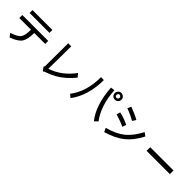

<svg xmlns="http://www.w3.org/2000/svg" viewBox="392 -2479 4216 4216"><g transform="rotate(45 2500.0 -370.5)"><path d="M796.9 -628.9H179.7V-718.8H796.9ZM902.3 -390.6H562.5Q562.5 -191.4 502 -99.6Q441.4 -7.8 250 62.5L187.5 -19.5Q367.2 -78.1 414.1 -148.4Q460.9 -218.8 460.9 -390.6H97.7V-484.4H902.3Z M1929.7 -371.1Q1847.7 -269.5 1755.9 -189.5Q1664.1 -109.4 1564.5 -52.7Q1464.8 3.9 1355.5 39.1Q1328.1 46.9 1314.5 58.6Q1300.8 70.3 1293 70.3Q1281.2 70.3 1226.6 -19.5L1246.1 -35.2L1250 -757.8H1343.8L1339.8 -265.6L1335.9 -58.6L1339.8 -54.7Q1648.4 -156.2 1863.3 -449.2Z M2746.1 -710.9Q2746.1 -750 2775.4 -781.2Q2804.7 -812.5 2847.7 -812.5Q2890.6 -812.5 2921.9 -781.2Q2953.1 -750 2953.1 -710.9Q2953.1 -664.1 2921.9 -634.8Q2890.6 -605.5 2847.7 -605.5Q2804.7 -605.5 2775.4 -634.8Q2746.1 -664.1 2746.1 -710.9ZM2800.8 -710.9Q2800.8 -683.6 2812.5 -671.9Q2824.2 -660.2 2847.7 -660.2Q2867.2 -660.2 2880.9 -673.8Q2894.5 -687.5 2894.5 -710.9Q2894.5 -726.6 2880.9 -742.2Q2867.2 -757.8 2847.7 -757.8Q2828.1 -757.8 2814.5 -744.1Q2800.8 -730.5 2800.8 -710.9ZM2933.6 -15.6 2859.4 54.7Q2636.7 -222.7 2601.6 -734.4L2695.3 -746.1Q2722.7 -296.9 2933.6 -15.6ZM2375 -738.3Q2371.1 -253.9 2136.7 58.6L2062.5 -3.9Q2285.2 -285.2 2285.2 -742.2Z M3500 -625 3445.3 -543Q3335.9 -609.4 3175.8 -668L3214.8 -753.9Q3382.8 -691.4 3500 -625ZM3894.5 -507.8Q3773.4 -273.4 3613.3 -144.5Q3453.1 -15.6 3187.5 62.5L3144.5 -27.3Q3402.3 -97.7 3548.8 -216.8Q3695.3 -335.9 3816.4 -566.4ZM3418 -390.6 3386.7 -300.8Q3285.2 -351.6 3105.5 -406.2L3128.9 -492.2Q3277.3 -460.9 3418 -390.6Z M4859.4 -304.7H4136.7V-418H4859.4Z"/></g></svg>

Font: Droid Sans Fallback
Style: Regular
Weight: 400
Designer: Steve Matteson
Foundry: Ascender Corporation
Version: 3.00 (Khmer version)